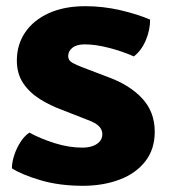

<svg xmlns="http://www.w3.org/2000/svg" viewBox="-20 -586 546 621"><path d="M18.5 -41.5Q18.5 -60.5 26 -83.8Q33.5 -107 46.5 -127Q59.5 -147 75 -157Q112 -137 157.5 -122.8Q203 -108.5 246.5 -108.5Q265.5 -108.5 280 -113.8Q294.5 -119 302.8 -128.8Q311 -138.5 311 -152.5Q311 -166 300.5 -177.2Q290 -188.5 264 -198L181 -230.5Q142.5 -244.5 109 -265.5Q75.5 -286.5 55 -317Q34.5 -347.5 34.5 -390Q34.5 -442 61.8 -481.8Q89 -521.5 138.8 -543.8Q188.5 -566 256 -566Q313.5 -566 370.2 -552.8Q427 -539.5 465.5 -522.5Q465.5 -488.5 451.5 -455.5Q437.5 -422.5 413 -403.5Q376 -420 332.5 -431.2Q289 -442.5 254 -442.5Q228 -442.5 214.2 -431.5Q200.5 -420.5 200.5 -405Q200.5 -390.5 214 -383Q227.5 -375.5 247.5 -368L330 -336.5Q399 -311.5 439.8 -267.8Q480.5 -224 480.5 -160Q480.5 -103.5 450.2 -64.5Q420 -25.5 367.8 -5.5Q315.5 14.5 250 15Q172 15 111.2 -3Q50.5 -21 18.5 -41.5Z"/></svg>

Font: Signika SC
Style: Regular
Weight: 300
Designer: Anna Giedryś
Foundry: Anna Giedryś
Version: Version 2.000